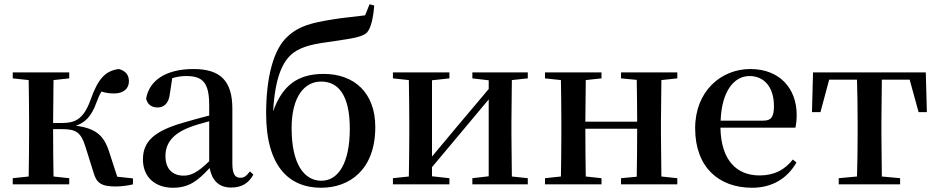

<svg xmlns="http://www.w3.org/2000/svg" viewBox="-20 -868 4415 904"><path d="M420 -57C434 -6 457 10 525 10C550 10 582 6 606 0V-28L532 -36L494 -153C469 -232 429 -264 337 -276C379 -290 410 -318 434 -385C442 -407 449 -423 458 -437C476 -431 494 -428 518 -428C559 -428 587 -449 587 -485C587 -515 572 -534 540 -543C475 -535 441 -496 406 -397C372 -303 330 -289 272 -289H230L232 -491L306 -499V-527H40V-499L115 -491C116 -435 117 -351 117 -296V-232C117 -177 116 -93 115 -37L40 -29V0H306V-29L232 -37C231 -93 230 -180 230 -260H272C338 -260 361 -245 382 -178Z M1068 15C1117 15 1150 -4 1173 -46L1157 -61C1139 -38 1128 -31 1112 -31C1087 -31 1074 -47 1074 -100V-356C1074 -488 1017 -543 891 -543C762 -543 683 -490 668 -404C674 -376 694 -362 722 -362C751 -362 775 -380 780 -428L791 -500C814 -507 835 -510 856 -510C934 -510 965 -480 965 -372V-324C924 -313 881 -302 845 -291C701 -250 653 -199 653 -117C653 -33 712 16 794 16C869 16 911 -16 967 -77C978 -19 1010 15 1068 15ZM965 -109C910 -55 878 -41 845 -41C794 -41 759 -71 759 -133C759 -194 794 -238 871 -268C896 -278 930 -288 965 -297Z M1493 -17C1412 -17 1353 -96 1353 -264C1353 -414 1414 -484 1492 -484C1573 -484 1627 -420 1627 -262C1627 -102 1574 -17 1493 -17ZM1492 16C1626 16 1747 -69 1747 -270C1747 -432 1647 -520 1504 -520C1380 -520 1309 -464 1266 -344C1275 -501 1309 -580 1362 -620C1407 -652 1460 -662 1558 -675C1629 -686 1685 -692 1708 -715C1727 -737 1737 -782 1742 -842L1720 -848L1699 -796C1653 -789 1593 -785 1543 -776C1451 -761 1388 -747 1334 -696C1267 -636 1233 -502 1233 -334C1233 -86 1340 16 1492 16Z M2204 -499 2281 -490V-449L2131 -271L2014 -131V-490L2096 -499V-527H1830V-499L1905 -491C1906 -435 1907 -351 1907 -296V-232C1907 -177 1906 -93 1905 -37L1830 -29V0H2096V-29L2014 -38V-81L2159 -254L2281 -400V-38L2204 -29V0H2465V-29L2390 -37L2388 -232V-296L2390 -491L2465 -499V-527H2204Z M2904 -499 2978 -492C2979 -437 2980 -356 2980 -295H2736L2738 -491L2812 -499V-527H2546V-499L2621 -491C2622 -435 2623 -351 2623 -296V-232C2623 -177 2622 -93 2621 -37L2546 -29V0H2812V-29L2738 -37C2737 -93 2736 -181 2736 -262H2980C2980 -180 2979 -93 2978 -36L2904 -29V0H3169V-29L3094 -37L3092 -232V-296L3094 -491L3169 -499V-527H2904Z M3521 16C3616 16 3687 -28 3730 -103L3713 -117C3675 -69 3627 -42 3556 -42C3451 -42 3375 -110 3372 -267H3725C3729 -284 3731 -303 3731 -328C3731 -449 3653 -543 3513 -543C3375 -543 3253 -439 3253 -264C3253 -81 3364 16 3521 16ZM3373 -300C3378 -440 3437 -510 3509 -510C3580 -510 3624 -455 3624 -369C3624 -320 3613 -300 3574 -300Z M4014 0H4218V-29L4132 -37L4130 -232V-296L4132 -493H4263L4305 -340H4344L4339 -527H3808L3803 -340H3843L3884 -493H4015C4017 -437 4018 -351 4018 -296V-232C4018 -177 4017 -94 4015 -37L3929 -29V0Z"/></svg>

Font: Noto Serif CJK KR SemiBold
Style: Regular
Weight: 600
Designer: Ryoko NISHIZUKA 西塚涼子 (kana & ideographs); Frank Grießhammer (Latin, Greek & Cyrillic); Wenlong ZHANG 张文龙 (bopomofo); San
Foundry: Adobe
Version: Version 2.001;hotconv 1.1.0;makeotfexe 2.6.0